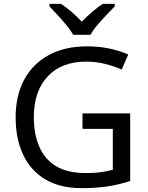

<svg xmlns="http://www.w3.org/2000/svg" viewBox="-20 -964 768 994"><path d="M407 -377H654V-27Q596 -8 537 1Q478 10 403 10Q292 10 216 -34.5Q140 -79 100.5 -161.5Q61 -244 61 -357Q61 -469 105 -551Q149 -633 231.5 -678.5Q314 -724 431 -724Q491 -724 544.5 -713Q598 -702 644 -682L610 -604Q572 -621 524.5 -633Q477 -645 426 -645Q298 -645 226.5 -568Q155 -491 155 -357Q155 -272 182.5 -206.5Q210 -141 269 -104.5Q328 -68 424 -68Q471 -68 504 -73Q537 -78 564 -85V-297H407ZM359 -784Q346 -807 324 -833.5Q302 -860 278 -886Q254 -912 236 -931V-944H296Q322 -927 350 -903Q378 -879 403 -852Q430 -879 458 -903Q486 -927 512 -944H574V-931Q555 -912 530.5 -886Q506 -860 483.5 -833.5Q461 -807 449 -784Z"/></svg>

Font: TSCustom
Style: Regular
Weight: 400
Designer: Monotype Design Team
Foundry: Monotype Imaging Inc.
Version: Version 2.004; ttfautohint (v1.8.3) -l 8 -r 50 -G 200 -x 14 